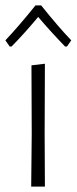

<svg xmlns="http://www.w3.org/2000/svg" viewBox="-26 -694 285 714"><path d="M92 -195 91 -451 141 -457 140 -198 141 0H90ZM-6 -544Q45 -598 106 -674H127Q191 -594 239 -544L223 -521H216Q160 -579 116 -631Q66 -571 17 -521H10Z"/></svg>

Font: Luna Sans Light
Style: Regular
Weight: 300
Designer: Juan Pablo del Peral
Foundry: Huerta Tipografica
Version: Version 2.001; ttfautohint (v1.5)